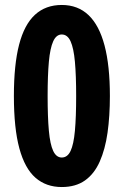

<svg xmlns="http://www.w3.org/2000/svg" viewBox="-20 -744 499 774"><path d="M423 -357Q423 -276 413.5 -209Q404 -142 382 -92.5Q360 -43 322.5 -16.5Q285 10 229 10Q166 10 123 -27.5Q80 -65 58 -146Q36 -227 36 -357Q36 -483 57 -564Q78 -645 121 -684.5Q164 -724 229 -724Q294 -724 337 -683Q380 -642 401.5 -560.5Q423 -479 423 -357ZM172 -357Q172 -272 177 -217Q182 -162 194.5 -135.5Q207 -109 229 -109Q252 -109 264.5 -135.5Q277 -162 282 -217Q287 -272 287 -357Q287 -440 282 -495Q277 -550 264.5 -577.5Q252 -605 229 -605Q207 -605 194.5 -577.5Q182 -550 177 -495Q172 -440 172 -357Z"/></svg>

Font: Noto Sans Display ExtraCondensed
Style: Bold
Weight: 700
Width: 2
Designer: Monotype Design Team
Foundry: Monotype Imaging Inc.
Version: Version 2.003